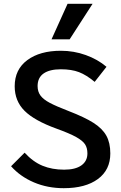

<svg xmlns="http://www.w3.org/2000/svg" viewBox="-20 -976 636 1006"><path d="M38 -105 109 -176Q153 -128 203 -107.5Q253 -87 316 -87Q375 -87 406.5 -109.5Q438 -132 438 -172Q438 -201 425.5 -220Q413 -239 379 -258Q345 -277 276 -302Q160 -344 108.5 -395.5Q57 -447 57 -524Q57 -612 123 -661Q189 -710 299 -710Q367 -710 429.5 -687.5Q492 -665 538 -626L476 -547Q433 -583 394 -598Q355 -613 299 -613Q240 -613 208.5 -591Q177 -569 177 -525Q177 -496 192 -475.5Q207 -455 241 -437Q275 -419 340 -394Q423 -362 469.5 -332.5Q516 -303 537 -265.5Q558 -228 558 -172Q558 -86 493 -38Q428 10 314 10Q229 10 157.5 -20.5Q86 -51 38 -105ZM334 -956H465L345 -770H250Z"/></svg>

Font: Niramit SemiBold
Style: Regular
Weight: 600
Designer: Katatrad Aksorn Co.,Ltd.
Foundry: Cadson Demak Co.,Ltd.
Version: Version 1.001; ttfautohint (v1.6)